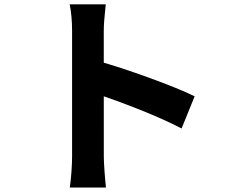

<svg xmlns="http://www.w3.org/2000/svg" viewBox="-20 -814 1040 880"><path d="M310.4 -670.6Q310.4 -740.2 299.4 -794H464.8L462.8 -774.8Q455.6 -711.2 455.6 -670.6L455.8 -97Q455.8 -75.6 458.8 -32.6Q461.8 10.4 465.6 45.6H299.8Q304.4 16 307.4 -25.3Q310.4 -66.6 310.4 -97ZM872.2 -372.4 812.2 -225.2Q733.8 -266 626.2 -309Q518.6 -352 424.4 -383.2V-535.6Q524.4 -508 662.1 -458.1Q799.8 -408.2 872.2 -372.4Z"/></svg>

Font: 寒蝉端黑体 Light
Style: Regular
Weight: 300
Designer: ChillDuanSans {Warren2060}; 
Source Han Sans {Ryoko NISHIZUKA 西塚涼子 (kana, bopomofo & ideographs); Paul D. Hunt (Latin, G
Foundry: ChillType&Adobe
Version: Version 1.300;Glyphs 3.3 (3306)